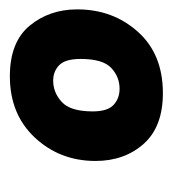

<svg xmlns="http://www.w3.org/2000/svg" viewBox="0 -700 358 399"><g transform="rotate(-90 179.5 -501.0)"><path d="M185 -342Q115 -342 79.5 -382Q44 -422 44 -482Q44 -556 92.5 -608Q141 -660 220 -660Q291 -660 325 -619Q359 -578 359 -520Q359 -446 312.5 -394Q266 -342 185 -342ZM194 -432Q219 -432 237.5 -449.5Q256 -467 256 -513Q256 -545 243 -557.5Q230 -570 211 -570Q186 -570 166.5 -552Q147 -534 147 -488Q147 -457 160.5 -444.5Q174 -432 194 -432Z"/></g></svg>

Font: Zilla Slab
Style: Bold Italic
Weight: 700
Italic angle: -6°
Designer: Typotheque.com
Foundry: Typotheque type foundry
Version: Version 1.1; 2017; ttfautohint (v1.6)